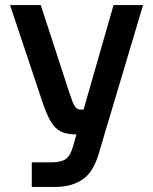

<svg xmlns="http://www.w3.org/2000/svg" viewBox="-20 -535 604 757"><path d="M427.7 -515H544L368.3 74Q346.7 146 303.5 174Q260.3 202 198 202H105.3V105H185Q221 105 239.5 91.8Q258 78.7 268.3 40.7ZM140.7 -515 253 -170.7Q260.3 -148.7 266.2 -133.5Q272 -118.3 279.3 -110.7Q286.7 -103 297.3 -103H370.7V-5H279.7Q244 -5 221 -16Q198 -27 181.2 -54.5Q164.3 -82 147.3 -132.7L19.7 -515Z"/></svg>

Font: 42dot Sans Light
Style: Regular
Weight: 300
Designer: 42dot
Version: Version 1.000